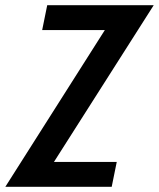

<svg xmlns="http://www.w3.org/2000/svg" viewBox="-60 -720 612 740"><path d="M-39.5 0 344 -604H102.5L122 -700H532.5L148 -96H390L370.5 0Z"/></svg>

Font: Cabin Condensed Medium
Style: Italic
Weight: 500
Width: 3
Italic angle: -10°
Designer: Pablo Impallari
Foundry: Pablo Impallari. http://www.impallari.com Igino Marini. http://www.ikern.com
Version: Version 3.001; ttfautohint (v1.8.3)